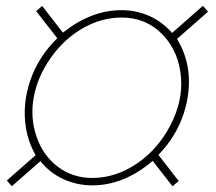

<svg xmlns="http://www.w3.org/2000/svg" viewBox="-20 -638 756 671"><path d="M513.7 -75.7Q413.1 9.8 302.7 9.8Q249.5 9.8 202.1 -11.7Q154.8 -33.2 121.1 -74.7L21.5 12.7L3.9 -7.3L104.5 -95.7Q78.1 -142.1 70.3 -193.4Q57.6 -275.4 86.2 -357.9Q114.7 -440.4 180.2 -504.4L106.4 -599.1L127.4 -617.2L199.7 -523.9Q298.8 -602.5 404.3 -602.5Q456.1 -602.5 501.7 -582.3Q547.4 -562 581.5 -522.9L689 -617.7L707 -597.2L598.6 -502Q654.3 -410.2 635.7 -296.9Q616.2 -182.1 533.7 -96.7L604.5 -5.4L583 13.2ZM97.7 -296.9Q85 -226.6 107.7 -160.4Q130.4 -94.2 182.1 -55.2Q233.9 -16.1 302.7 -16.1Q383.3 -16.1 457.3 -65.7Q531.2 -115.2 575 -199.2Q618.7 -283.2 612.8 -364.7Q606 -457 548.6 -516.8Q491.2 -576.7 404.8 -576.7Q335 -576.7 269.8 -539.6Q204.6 -502.4 157.7 -436.3Q110.8 -370.1 97.7 -296.9Z"/></svg>

Font: Roboto Thin
Style: Italic
Weight: 250
Italic angle: -12°
Designer: Google
Version: Version 2.134; 2016